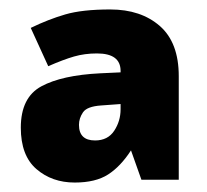

<svg xmlns="http://www.w3.org/2000/svg" viewBox="-20 -742 437 406"><path d="M213 -722Q278 -722 318 -687Q358 -652 358 -581V-362H279L257 -424Q235 -390 208.5 -373Q182 -356 138 -356Q90 -356 57 -384.5Q24 -413 24 -472Q24 -536 67.5 -559.5Q111 -583 192 -587L235 -589V-592Q235 -629 185 -629Q159 -629 136.5 -622.5Q114 -616 82 -602L45 -683Q82 -701 118 -711.5Q154 -722 213 -722ZM194 -519Q164 -517 155.5 -504.5Q147 -492 147 -478Q147 -445 181 -445Q208 -445 221.5 -465.5Q235 -486 235 -511V-522Z"/></svg>

Font: Noto Sans Oriya Blk
Style: Regular
Weight: 900
Designer: Amélie Bonet and Sol Matas
Foundry: Google LLC
Version: Version 2.006; ttfautohint (v1.8.4.7-5d5b)